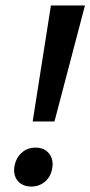

<svg xmlns="http://www.w3.org/2000/svg" viewBox="-20 -678 332 705"><path d="M100 -232 167 -658H292L180 -232ZM95 7Q72 7 56.5 -3.5Q41 -14 35 -32Q29 -50 34 -72Q40 -100 60.5 -118Q81 -136 111 -136Q134 -136 149 -125Q164 -114 170 -96Q176 -78 171 -56Q165 -27 144 -10Q123 7 95 7Z"/></svg>

Font: Ysabeau Infant
Style: Bold Italic
Weight: 700
Italic angle: -12°
Designer: Christian Thalmann (Catharsis Fonts)
Version: Version 2.001;gftools[0.9.30]; featfreeze: ss01,ss02,lnum